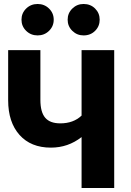

<svg xmlns="http://www.w3.org/2000/svg" viewBox="-20 -945 659 965"><path d="M226.5 -790Q203 -767 169 -767Q135 -767 111.5 -790Q88 -813 88 -846Q88 -879 111.5 -902Q135 -925 169 -925Q203 -925 226.5 -902Q250 -879 250 -846Q250 -813 226.5 -790ZM400 -767Q367 -767 343.5 -790Q320 -813 320 -846Q320 -879 343.5 -902Q367 -925 400 -925Q435 -925 458 -902Q481 -879 481 -846Q481 -813 458 -790Q435 -767 400 -767ZM390 -693H554V0H390V-256Q322 -203 236 -203Q135 -203 78 -267Q21 -331 21 -441V-693H183V-443Q183 -382 207 -353.5Q231 -325 283 -325Q349 -325 390 -364Z"/></svg>

Font: FiraGO
Style: Bold
Weight: 700
Designer: bBox Type
Foundry: bBox Type GmbH
Version: Version 1.001;PS 001.001;hotconv 1.0.88;makeotf.lib2.5.64775